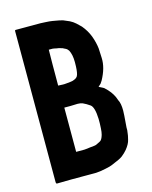

<svg xmlns="http://www.w3.org/2000/svg" viewBox="-105 -749 650 819"><g transform="rotate(-15 220.0 -339.5)"><path d="M392.6 -154.3Q392.6 -154.3 392.6 -142.6Q391.6 -131.8 390.6 -127Q390.6 -122.1 385.7 -102.5Q381.8 -84 364.3 -62.5Q354.5 -50.8 340.8 -40Q327.1 -30.3 306.6 -22.5Q292 -15.6 279.3 -11.7Q265.6 -7.8 236.3 -2.9Q217.8 0 197.3 -1Q175.8 -1 153.3 -1Q138.7 -1 109.4 -1Q87.9 -1 44.9 0Q43 0 41 -2Q40 -4.9 40 -6.8Q40 -90.8 40 -257.8Q40 -397.5 40 -674.8Q40 -677.7 41 -677.7Q42 -678.7 43.9 -678.7Q80.1 -678.7 153.3 -678.7Q153.3 -678.7 173.8 -677.7Q194.3 -676.8 205.1 -674.8Q235.4 -669.9 249 -666Q261.7 -661.1 276.4 -654.3Q290 -647.5 300.8 -637.7Q311.5 -627.9 320.3 -619.1Q340.8 -594.7 351.6 -566.4Q362.3 -537.1 365.2 -510.7Q365.2 -510.7 367.2 -467.8Q369.1 -424.8 341.8 -375Q337.9 -368.2 334 -363.3Q329.1 -359.4 322.3 -352.5Q332 -347.7 337.9 -344.7Q344.7 -341.8 348.6 -336.9Q358.4 -328.1 368.2 -315.4Q377 -303.7 382.8 -291Q384.8 -286.1 388.7 -275.4Q397.5 -259.8 397.5 -227.5Q397.5 -216.8 396.5 -205.1Q392.6 -154.3 392.6 -154.3ZM157.2 -402.3Q167 -402.3 177.7 -401.4Q181.6 -401.4 184.6 -401.4Q190.4 -401.4 195.3 -402.3Q206.1 -403.3 213.9 -404.3Q222.7 -405.3 228.5 -408.2Q234.4 -410.2 239.3 -414.1Q245.1 -418.9 247.1 -426.8Q252 -443.4 252 -477.5Q252 -479.5 252 -481.4Q252 -513.7 241.2 -534.2Q238.3 -538.1 234.4 -542Q230.5 -544.9 223.6 -547.9Q217.8 -551.8 209 -553.7Q200.2 -556.6 190.4 -557.6Q183.6 -559.6 174.8 -560.5Q167 -560.5 158.2 -560.5Q157.2 -507.8 157.2 -402.3ZM287.1 -220.7Q285.2 -272.5 269.5 -284.2Q252.9 -295.9 239.3 -301.8Q229.5 -305.7 217.8 -305.7Q216.8 -305.7 215.8 -305.7Q202.1 -304.7 185.5 -304.7Q176.8 -304.7 158.2 -304.7Q158.2 -239.3 158.2 -109.4Q160.2 -109.4 164.1 -109.4Q180.7 -109.4 194.3 -109.4Q209 -110.4 219.7 -112.3Q231.4 -113.3 239.3 -114.3Q248 -115.2 253.9 -119.1Q259.8 -122.1 267.6 -126Q276.4 -130.9 282.2 -151.4Q285.2 -162.1 286.1 -178.7Q287.1 -188.5 287.1 -201.2Q287.1 -210 287.1 -220.7Z"/></g></svg>

Font: Typeface
Style: Regular
Weight: 400
Version: Version 1.0